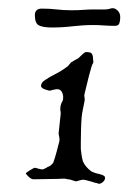

<svg xmlns="http://www.w3.org/2000/svg" viewBox="-20 -440 313 468"><path d="M221 8Q221 8 215 6Q213 6 210 5Q207 4 204 3Q197 1 191 -0.5Q185 -2 183 -2Q179 -2 173 0Q167 2 165 2Q164 2 161.5 1Q159 0 158 0Q155 -1 152 -2Q149 -3 145 -3Q140 -5 133 -4.5Q126 -4 123 -4L62 -3Q56 -3 49.5 -9.5Q43 -16 43 -17Q43 -19 53 -25Q63 -31 64 -31Q66 -31 68 -30.5Q70 -30 73 -29Q81 -27 83 -27Q85 -27 88 -28.5Q91 -30 93 -31Q95 -33 101 -35Q104 -37 106.5 -39.5Q109 -42 110 -44Q114 -55 118 -70Q122 -85 125 -97V-100Q125 -105 123 -113V-116L128 -163Q128 -169 127 -171V-176Q127 -185 133 -195Q134 -198 134 -204Q132 -226 114 -222Q113 -222 112 -221.5Q111 -221 109 -221Q103 -219 101 -219Q99 -219 90 -222Q81 -225 80 -230Q80 -239 90 -245Q100 -252 115 -259.5Q130 -267 143 -277Q145 -278 146.5 -280Q148 -282 149 -283L151 -285Q152 -286 152 -286.5Q152 -287 152 -287L160 -292L169 -297Q170 -297 174 -301Q177 -304 182.5 -309Q188 -314 192 -313Q202 -313 204.5 -308Q207 -303 207 -295Q208 -288 207 -286Q206 -285 204.5 -281.5Q203 -278 201 -270Q197 -257 193.5 -241.5Q190 -226 186 -211Q185 -207 186 -202.5Q187 -198 186 -193Q184 -183 182 -173.5Q180 -164 179 -154Q178 -142 177.5 -124.5Q177 -107 177 -93.5Q177 -80 177 -77Q177 -74 178.5 -64Q180 -54 182 -47Q188 -33 203 -22Q205 -21 208 -20Q211 -19 213 -18L225 -15Q229 -14 232.5 -12Q236 -10 236 -7V-6Q236 -1 231 3.5Q226 8 221 8ZM107 -373Q85 -373 75 -378Q65 -383 65 -403Q65 -419 82 -419Q102 -419 118 -417Q134 -415 155 -415Q171 -415 183.5 -416Q196 -417 209 -417H236Q243 -417 247 -418.5Q251 -420 255 -420Q261 -420 267 -414Q273 -408 273 -399V-396Q273 -390 271 -383.5Q269 -377 260 -377Q246 -377 233 -378Q220 -379 208 -379Q183 -379 157.5 -376Q132 -373 107 -373Z"/></svg>

Font: RU Serius
Style: Regular
Weight: 400
Designer: Robert E. Leuschke
Foundry: Robert E. Leuschke
Version: Version 1.011; ttfautohint (v1.8.3)